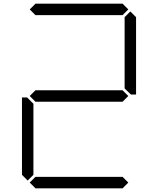

<svg xmlns="http://www.w3.org/2000/svg" viewBox="-20 -1020 856 1040"><path d="M141 -969 172 -1000H644L675 -969L644 -938H172ZM644 -531 675 -500 644 -469H172L141 -500L172 -531ZM130 -42 99 -73V-492H127L130 -489L161 -458V-73ZM686 -958 717 -927V-508H689L686 -511L655 -541V-927ZM675 -31 644 0H172L141 -31L172 -62H644Z"/></svg>

Font: DSEG7 Classic
Style: Light
Weight: 300
Designer: Keshikan(Twitter:@keshinomi_88pro)
Version: Version 0.46